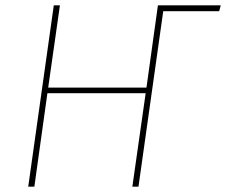

<svg xmlns="http://www.w3.org/2000/svg" viewBox="-20 -701 849 721"><path d="M803 -659H593L500 0H477L527 -351H158L109 0H86L182 -681H205L161 -372H530L573 -681H809Z"/></svg>

Font: FiraGO Thin
Style: Italic
Weight: 100
Italic angle: -8°
Designer: bBox Type GmbH
Foundry: bBox Type GmbH
Version: Version 1.001